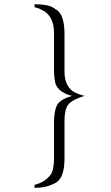

<svg xmlns="http://www.w3.org/2000/svg" viewBox="-20 -700 520 901"><path d="M159.2 -661.1 142.1 -666.5V-680.2Q172.9 -679.7 195.3 -676Q217.8 -672.4 231.9 -662.6L243.7 -654.8H244.6Q282.7 -630.4 282.7 -540V-362.8Q282.7 -333.5 291.7 -311.3Q300.8 -289.1 317.4 -274.9Q332.5 -262.2 376 -250Q342.3 -239.3 321.8 -227.1Q301.3 -214.8 293.9 -199.2Q282.7 -174.8 282.7 -136.2V42Q282.7 131.8 244.6 155.8Q226.1 167 202.1 174.1Q178.2 181.2 147.5 181.2H142.1V167.5Q172.9 159.7 193.4 144Q213.9 128.4 223.1 110.8Q228 98.1 230.7 81.8Q233.4 65.4 233.4 46.9V-121.1Q233.4 -198.7 258.8 -221.2H259.3Q270 -231 284.9 -237.8Q299.8 -244.6 318.4 -250H317.9Q291 -256.8 272.7 -268.6Q254.4 -280.3 244.6 -297.9Q233.4 -318.4 233.4 -377.9V-545.9Q233.4 -615.7 189 -647H187.5Q180.7 -650.4 174.3 -654.1Q168 -657.7 161.1 -661.1Z"/></svg>

Font: Atsinvsda
Style: Italic
Weight: 400
Italic angle: -12°
Designer: Al Webster
Foundry: Al Webster and Michael Everson
Version: Version 2.000